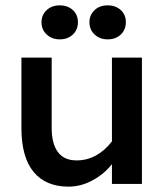

<svg xmlns="http://www.w3.org/2000/svg" viewBox="-20 -687 620 717"><path d="M60 -209V-472H173V-209Q173 -151 196 -119.5Q219 -88 266 -88Q305 -88 338.5 -106.5Q372 -125 398 -159V-472H510V0H398V-74Q369 -37 325.5 -13.5Q282 10 236 10Q151 10 105.5 -45Q60 -100 60 -209ZM135 -604Q135 -631 154 -649Q173 -667 203 -667Q233 -667 252 -649.5Q271 -632 271 -604Q271 -576 252 -558Q233 -540 203 -540Q174 -540 154.5 -558Q135 -576 135 -604ZM314 -604Q314 -631 333 -649Q352 -667 382 -667Q412 -667 431 -649.5Q450 -632 450 -604Q450 -576 431 -558Q412 -540 382 -540Q353 -540 333.5 -558Q314 -576 314 -604Z"/></svg>

Font: Madhuban Medium
Style: Regular
Weight: 500
Designer: jaikishan Patel
Foundry: MagicType
Version: Version 1.000